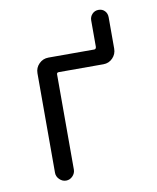

<svg xmlns="http://www.w3.org/2000/svg" viewBox="-78 -741 657 803"><g transform="rotate(-10 250.0 -340.0)"><path d="M97.7 -40V-462.9Q97.7 -486.3 114.3 -502.9Q130.9 -519.5 154.3 -519.5H348.6Q356.4 -519.5 357.4 -529.3V-641.6Q357.4 -657.2 368.2 -668.5Q378.9 -679.7 395 -679.7Q411.1 -679.7 421.4 -668.9Q431.6 -658.2 431.6 -641.6V-508.8Q431.6 -485.4 415.5 -468.8Q399.4 -452.1 376 -452.1H186.5Q177.7 -452.1 177.7 -444.3V-40Q177.7 -24.4 166 -12.2Q154.3 0 138.2 0Q122.1 0 109.9 -12.2Q97.7 -24.4 97.7 -40Z"/></g></svg>

Font: Rounded Mgen+ 1m regular
Style: Regular
Weight: 400
Designer: [Source Han Sans]
Ryoko NISHIZUKA  (kana & ideographs); Paul D. Hunt (Latin, Greek & Cyrillic); Wenlong ZHANG  (bopomofo
Version: Version 1.059.20150602